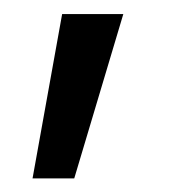

<svg xmlns="http://www.w3.org/2000/svg" viewBox="-20 -122 260 279"><path d="M27.3 137.2 70.3 -101.6H159.2L87.9 137.2Z"/></svg>

Font: Inter Khmer Looped
Style: Regular
Weight: 400
Designer: Rasmus Andersson, Sovichet Tep
Foundry: Anagata Design
Version: Version 1.000